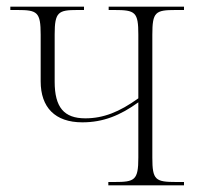

<svg xmlns="http://www.w3.org/2000/svg" viewBox="-20 -556 599 576"><path d="M305 0H532V-10H509C446 -10 437 -16 437 -83V-452C437 -520 446 -526 507 -526H532V-536H306V-526H323C386 -526 395 -520 395 -452V-261C338 -220 290 -201 236 -201C172 -201 144 -234 144 -311V-453C144 -520 155 -526 212 -526H232V-536H11V-526H32C92 -526 102 -520 102 -452V-312C102 -234 145 -189 227 -189C290 -189 341 -210 395 -249V-83C395 -15 384 -10 323 -10H305Z"/></svg>

Font: Noto Serif Display SemiCondensed ExtraLight
Style: Regular
Weight: 200
Width: 4
Designer: Monotype Design Team
Foundry: Monotype Imaging Inc.
Version: Version 2.009